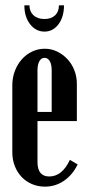

<svg xmlns="http://www.w3.org/2000/svg" viewBox="-20 -687 326 717"><path d="M26 -369Q26 -397 35.5 -422Q45 -447 61.5 -465.5Q78 -484 100 -494.5Q122 -505 147 -505Q172 -505 193.5 -494.5Q215 -484 231.5 -466.5Q248 -449 257.5 -425Q267 -401 267 -374V-235H120V-82Q120 -28 164 -28Q212 -28 241 -90L270 -73Q251 -34 219 -12Q187 10 148 10Q122 10 99.5 0.5Q77 -9 60.5 -26.5Q44 -44 35 -67.5Q26 -91 26 -118ZM173 -269V-424Q173 -446 166 -458.5Q159 -471 146 -471Q134 -471 127 -458.5Q120 -446 120 -424V-269ZM200 -667H219Q219 -624 198.5 -596.5Q178 -569 146 -569Q114 -569 92.5 -596.5Q71 -624 71 -667H90Q90 -644 105 -630Q120 -616 146 -616Q171 -616 185.5 -629.5Q200 -643 200 -667Z"/></svg>

Font: Moniqa ExtBd Cond Paragraph
Style: Regular
Weight: 800
Width: 3
Designer: Rajesh Rajput
Foundry: Rajesh Rajput
Version: Version 1.000